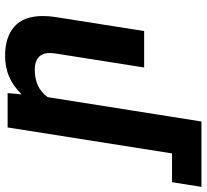

<svg xmlns="http://www.w3.org/2000/svg" viewBox="-48 -742 800 743"><g transform="rotate(90 351.5 -370.0)"><path d="M684.6 -636.2H573.2L472.7 0H339.8L344.7 -54.2Q313 -22 276.9 -6.1Q240.7 9.8 194.8 9.8Q123.5 9.8 82.5 -26.1Q41.5 -62 41.5 -135.7Q41.5 -161.1 45.4 -184.6L99.6 -528.3H240.7L186.5 -185.5Q184.6 -169.9 184.6 -164.6Q184.6 -133.8 201.7 -119.4Q218.8 -105 248.5 -105Q320.3 -105 355.5 -155.3L431.6 -636.2L449.7 -750H702.6Z"/></g></svg>

Font: Mardoto
Style: Bold Italic
Weight: 700
Italic angle: -12°
Designer: Christian Robertson, Vahan Hovhannisyan
Foundry: Google
Version: Version 1.000